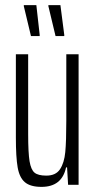

<svg xmlns="http://www.w3.org/2000/svg" viewBox="-20 -722 372 750"><path d="M42 -185V-510H90V-199Q90 -125 95.5 -92Q101 -59 115 -47.5Q129 -36 161 -36Q198 -36 214.5 -61Q231 -86 235 -128Q239 -170 239 -250V-510H287V0H246L242 -68H238Q222 8 142 8Q99 8 77.5 -10Q56 -28 49 -68Q42 -108 42 -185ZM101 -581 73 -698V-702H122L135 -586V-581ZM197 -581 169 -698V-702H216L231 -586V-581Z"/></svg>

Font: Saira Ultra Condensed Light
Style: Regular
Weight: 300
Width: 1
Designer: Hector Gatti with collaboration of the Omnibus-Type team
Foundry: Omnibus-Type
Version: Version 1.001; ttfautohint (v1.8)